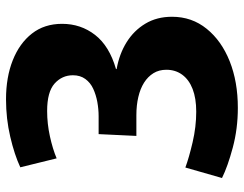

<svg xmlns="http://www.w3.org/2000/svg" viewBox="-104 -676 791 622"><g transform="rotate(-90 291.0 -364.5)"><path d="M253 11Q185.5 11 124.3 -5.4Q63.2 -21.8 25.8 -40.3L59.8 -159Q91.7 -147.2 141.7 -135.5Q191.8 -123.8 240.7 -123.8Q284 -123.8 314.2 -135.5Q344.3 -147.2 360.4 -169.1Q376.5 -191 376.5 -220.5Q376.5 -244.5 365.4 -262.4Q354.3 -280.3 334.7 -292.8Q315 -305.2 288.2 -311.4Q261.5 -317.7 229.3 -317.7H162.2L168 -440H225.7Q248.8 -440 272.1 -444.2Q295.3 -448.5 314.9 -457.5Q334.5 -466.5 346.6 -483Q358.7 -499.5 358.7 -523.3Q358.7 -558.5 331.8 -582.7Q304.8 -606.8 243 -606.8Q201.7 -606.8 160.8 -597.8Q119.8 -588.8 89.5 -576L60.5 -693.7Q101.2 -712.7 159.5 -726.3Q217.8 -740 280.7 -740Q352.2 -740 407.2 -718.2Q462.3 -696.3 493.8 -656Q525.3 -615.7 525.3 -558.3Q525.3 -497.8 489.4 -451.5Q453.5 -405.2 378.7 -383.7V-381.7Q427.7 -373 465.6 -349.4Q503.5 -325.8 525.8 -288.7Q548.2 -251.5 548.2 -202.2Q548.2 -138 509.2 -89.9Q470.3 -41.8 404 -15.4Q337.7 11 253 11Z"/></g></svg>

Font: Murecho Thin
Style: Regular
Weight: 100
Designer: Neil Summerour
Foundry: Positype
Version: Version 1.010